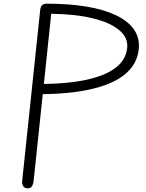

<svg xmlns="http://www.w3.org/2000/svg" viewBox="-20 -1024 796 1044"><path d="M130 0Q113 0 106 -12Q99 -24 100.5 -39.5L198.5 -969Q200.5 -987 208.5 -995.5Q216.5 -1004 236.5 -1004Q355.5 -1004 450.2 -988.2Q545 -972.5 610.8 -941Q676.5 -909.5 708.5 -863.5Q740.5 -817.5 734.5 -756.5Q729 -704.5 701 -664.5Q673 -624.5 625.5 -596Q578 -567.5 514.5 -549.2Q451 -531 374.8 -522Q298.5 -513 212.5 -512L162.5 -37.5Q161.5 -26.5 155 -13.2Q148.5 0 130 0ZM218.5 -567.5Q313 -568.5 393.2 -580Q473.5 -591.5 534 -614.8Q594.5 -638 630.2 -674.8Q666 -711.5 671.5 -763Q677.5 -818.5 628.8 -859.8Q580 -901 485.5 -924.2Q391 -947.5 258.5 -949Z"/></svg>

Font: Edu SA Hand Cursive
Style: Regular
Weight: 400
Designer: Tina and Corey Anderson, Eben Sorkin, Mirko Velimirovic
Foundry: Google for Education
Version: Version 2.000